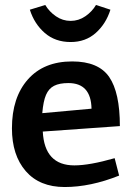

<svg xmlns="http://www.w3.org/2000/svg" viewBox="-20 -742 530 772"><path d="M441 -106 459 -36Q344 10 240 10Q139 10 83.5 -54Q28 -118 28 -226Q28 -350 92 -422.5Q156 -495 270 -495Q376 -495 419 -432.5Q462 -370 462 -235L152 -213Q159 -77 279 -77Q340 -77 441 -106ZM150 -287 348 -305Q346 -408 255 -408Q219 -408 197.5 -397Q176 -386 165 -360.5Q154 -335 150 -287ZM100 -703 162 -722Q178 -695 205 -676.5Q232 -658 264 -658Q296 -658 323 -676.5Q350 -695 366 -722L424 -703Q406 -646 365 -609.5Q324 -573 264 -573Q202 -573 160 -609.5Q118 -646 100 -703Z"/></svg>

Font: Enriqueta SemiBold
Style: Regular
Weight: 600
Designer: Viviana Monsalve, Gustavo Ibarra
Foundry: 72Puntos
Version: Version 2.000